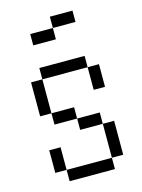

<svg xmlns="http://www.w3.org/2000/svg" viewBox="-129 -949 758 1024"><g transform="rotate(-15 250.0 -437.5)"><path d="M375 -812.5V-875H250V-812.5H125V-750H250V-812.5ZM125 -62.5V0H375V-62.5ZM125 -62.5Q125 -62.5 125 -187.5H62.5Q62.5 -187.5 62.5 -62.5ZM375 -62.5H437.5V-250H375ZM375 -250V-312.5H250V-250ZM250 -312.5V-375H125V-312.5ZM125 -375V-562.5H62.5V-375ZM375 -562.5Q375 -562.5 375 -437.5H437.5Q437.5 -437.5 437.5 -562.5ZM125 -562.5H375V-625H125Z"/></g></svg>

Font: Unifont
Style: Regular
Weight: 500
Version: Version 13.0.05